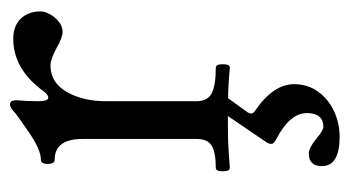

<svg xmlns="http://www.w3.org/2000/svg" viewBox="-176 -295 692 380"><g transform="rotate(-90 170.0 -105.0)"><path d="M337.4 -370.1Q337.4 -362.3 331.8 -352.1Q326.2 -341.8 316.9 -334.5Q307.6 -327.1 296.9 -327.1Q285.6 -327.1 264.2 -339.4Q242.7 -351.1 230.5 -351.1Q196.8 -351.1 178.2 -319.1Q159.7 -287.1 159.7 -241.2V-62Q159.7 -40 175.5 -32Q191.4 -23.9 226.1 -23.9Q232.9 -23.9 232.9 -10.3Q232.9 3.9 226.1 3.9Q190.4 0.5 165.5 0.5L137.7 39.1Q135.3 43 135.3 46.4Q135.3 49.8 140.6 53.7Q193.4 89.8 193.4 130.9Q193.4 158.2 178.5 178.7Q163.6 199.2 139.6 210.2Q115.7 221.2 89.4 221.2Q31.2 221.2 31.2 186Q31.2 160.2 56.2 160.2Q67.4 160.2 85 174.8Q102.1 189 108.9 189Q136.2 189 136.2 156.2Q136.2 122.6 84.5 95.7Q75.2 90.8 75.2 86.4Q75.2 81.5 77.6 77.6L130.4 0H127Q94.2 0 75.7 0.7Q57.1 1.5 27.8 3.9Q21 3.9 21 -10.3Q21 -23.9 27.8 -23.9Q58.1 -23.9 71.5 -32Q85 -40 85 -62V-287.6Q85 -342.8 43.9 -342.8Q35.6 -342.8 35.6 -356.4Q35.6 -370.1 43.9 -370.1Q63.5 -370.1 97.2 -393.1Q133.8 -418 140.1 -424.3Q147 -431.2 153.3 -431.2Q161.6 -431.2 161.6 -418.9Q159.7 -397.5 159.7 -375.5Q159.7 -355.5 166.5 -355.5Q172.9 -355.5 179.7 -365.2Q223.1 -424.8 283.7 -424.8Q308.1 -424.8 322.8 -410.2Q337.4 -395.5 337.4 -370.1Z"/></g></svg>

Font: JuniusX
Style: Regular
Weight: 400
Designer: Peter S. Baker
Foundry: Briery Creek Software
Version: Version 1.004